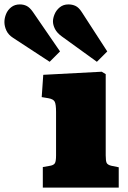

<svg xmlns="http://www.w3.org/2000/svg" viewBox="-165 -850 581 870"><path d="M29 0V-93L63 -99Q79 -102 84 -111Q89 -120 89 -146V-343Q89 -377 83 -389Q77 -401 54 -405L24 -410L31 -511L296 -525L314 -514V-146Q314 -120 318.5 -111.5Q323 -103 339 -99L373 -92V0ZM60 -570 -105 -678Q-127 -692 -136 -711.5Q-145 -731 -145 -750Q-145 -768 -137.5 -786.5Q-130 -805 -114 -817.5Q-98 -830 -75 -830Q-58 -830 -44 -823Q-30 -816 -16 -796L107 -617ZM274 -570 115 -685Q93 -701 84 -719Q75 -737 75 -753Q75 -768 82.5 -786Q90 -804 106 -817Q122 -830 145 -830Q163 -830 177.5 -823Q192 -816 205 -796L321 -617Z"/></svg>

Font: Literata Black
Style: Regular
Weight: 900
Designer: Latin by Veronika Burian and Jose Scaglione. Greek by Irene Vlachou. Cyrillic by Vera Evstafieva.
Foundry: TypeTogether
Version: Version 3.103;gftools[0.9.29]